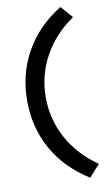

<svg xmlns="http://www.w3.org/2000/svg" viewBox="-97 -750 561 984"><g transform="rotate(-10 183.0 -258.0)"><path d="M290 186Q168 110 104 -4Q40 -118 40 -258Q40 -397 104.5 -511.5Q169 -626 291 -702L346 -640Q244 -569 190.5 -470.5Q137 -372 137 -258Q137 -144 190.5 -45.5Q244 53 346 124Z"/></g></svg>

Font: Readex Pro
Style: Regular
Weight: 400
Designer: Bonnie Shaver-Troup, Thomas Jockin
Foundry: Lexend
Version: Version 1.204; ttfautohint (v1.8.4.7-5d5b)